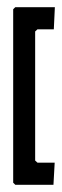

<svg xmlns="http://www.w3.org/2000/svg" viewBox="-20 -515 172 533"><path d="M128.4 -2H22.5L16.6 -7.8V-489.3L22.5 -495.1H132.3L129.4 -433.6H84L77.6 -427.7V-69.3L84 -63.5H131.8Z"/></svg>

Font: Urdu Khush Khati
Style: Regular
Weight: 400
Version: Version 001.500